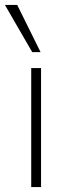

<svg xmlns="http://www.w3.org/2000/svg" viewBox="-47 -761 266 781"><path d="M80 0V-484H120V0ZM84 -549 -27 -741H23L118 -549Z"/></svg>

Font: Nunito Sans 12pt ExtraLight SemiCondensed
Style: Regular
Weight: 200
Width: 4
Version: Version 3.101;gftools[0.9.27]